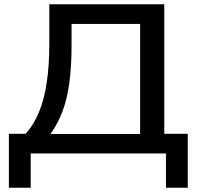

<svg xmlns="http://www.w3.org/2000/svg" viewBox="-20 -725 936 907"><path d="M22 162V-93H101Q140 -136 164.5 -196Q189 -256 201 -336.5Q213 -417 213 -519V-705H756V-93H867V162H764V0H125V162ZM218 -92H642V-612H318V-509Q318 -410 307.5 -333Q297 -256 274.5 -197Q252 -138 218 -92Z"/></svg>

Font: Nunito Sans 10pt SemiExpanded SemiBold
Style: Regular
Weight: 600
Width: 6
Designer: Vernon Adams
Foundry: Vernon Adams
Version: Version 3.101;gftools[0.9.27]